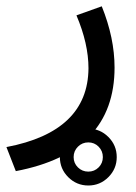

<svg xmlns="http://www.w3.org/2000/svg" viewBox="-25 -277 426 600"><path d="M218.5 181.4Q205.1 194.8 205.1 213.9Q205.1 232.9 218.5 246.1Q231.9 259.3 251 259.3Q270 259.3 283.2 246.1Q296.4 232.9 296.4 213.9Q296.4 194.8 283.2 181.4Q270 168 251 168Q231.9 168 218.5 181.4ZM188.2 276.6Q162.1 250.5 162.1 213.9Q162.1 177.2 188.2 151.1Q214.4 125 251 125Q287.6 125 313.7 151.1Q339.8 177.2 339.8 213.9Q339.8 250.5 313.7 276.6Q287.6 302.7 251 302.7Q214.4 302.7 188.2 276.6ZM293 -257.3Q333 -158.2 333 -65.9Q333 199.2 24.4 257.8L-4.9 182.6Q250 134.3 251.5 -63.5Q251.5 -140.6 213.9 -229Z"/></svg>

Font: Vazir FD-WOL
Style: FD-WOL
Weight: 400
Foundry: Based on Dejavu fonts, by Saber Rastikerdar
Version: Version 26.0.0